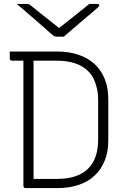

<svg xmlns="http://www.w3.org/2000/svg" viewBox="-20 -964 640 984"><path d="M535 -245Q535 -187 517 -141.5Q499 -96 465.5 -64.5Q432 -33 383.5 -16.5Q335 0 274 0Q258 0 241.5 0Q225 0 209 0Q193 0 176.5 0Q160 0 143.5 0Q127 0 111 0Q106 0 103 -3Q100 -6 100 -11Q100 -95 100 -178.5Q100 -262 100 -345.5Q100 -429 100 -512.5Q100 -596 100 -680H159L152 -669Q152 -641 152 -613Q152 -585 152 -556Q152 -493 152 -429.5Q152 -366 152 -302Q152 -238 152 -174.5Q152 -111 152 -47Q172 -47 192 -47Q212 -47 231.5 -47Q251 -47 271 -47Q342 -47 389 -70Q436 -93 459.5 -138Q483 -183 483 -249V-451Q483 -483 477 -510Q471 -537 460.5 -559Q450 -581 434 -597Q417 -615 393 -627.5Q369 -640 338.5 -646.5Q308 -653 268 -653Q240 -653 211.5 -653Q183 -653 154.5 -653Q126 -653 98 -653Q70 -653 41 -653Q38 -653 35.5 -654.5Q33 -656 31.5 -658.5Q30 -661 30 -664Q30 -673 30 -682Q30 -691 30 -700Q60 -700 90 -700Q120 -700 150 -700Q180 -700 210 -700Q240 -700 270 -700Q333 -700 382 -683.5Q431 -667 465 -635.5Q499 -604 517 -558.5Q535 -513 535 -455ZM307 -776Q301 -776 295 -776Q289 -776 283 -776Q277 -776 271 -776Q263 -776 257 -779.5Q251 -783 235 -797Q227 -804 207.5 -821.5Q188 -839 163 -860.5Q138 -882 112.5 -904Q87 -926 66 -944Q78 -943 88.5 -943.5Q99 -944 111 -944Q122 -944 127 -942.5Q132 -941 140 -934Q157 -920 200.5 -885.5Q244 -851 305 -803L251 -822Q267 -822 283 -822Q299 -822 315 -822L261 -803Q322 -851 364 -884.5Q406 -918 438 -944H477Q482 -944 484.5 -943Q487 -942 488 -940.5Q489 -939 489 -937Q489 -933 484.5 -928.5Q480 -924 464 -910Q451 -899 429.5 -881Q408 -863 384 -842.5Q360 -822 339.5 -804Q319 -786 307 -776Z"/></svg>

Font: Recursive Monospace Light
Style: Regular
Weight: 300
Version: Version 1.047